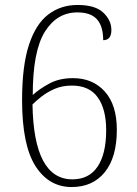

<svg xmlns="http://www.w3.org/2000/svg" viewBox="-20 -744 551 774"><path d="M269 10Q177 10 123 -74.5Q69 -159 69 -341Q69 -478 96.5 -562.5Q124 -647 174.5 -685.5Q225 -724 293 -724Q364 -724 396.5 -693Q429 -662 429 -623Q429 -582 396 -582Q396 -638 371 -666Q346 -694 292 -694Q209 -694 160.5 -615.5Q112 -537 112 -361Q138 -385 178.5 -407Q219 -429 274 -429Q354 -429 402.5 -375Q451 -321 451 -221Q451 -110 402.5 -50Q354 10 269 10ZM272 -21Q339 -21 373.5 -72.5Q408 -124 408 -219Q408 -304 374 -351.5Q340 -399 270 -399Q231 -399 201 -386Q171 -373 148.5 -355.5Q126 -338 111 -323Q116 -21 272 -21Z"/></svg>

Font: Noto Serif Armenian SemiCondensed ExtraLight
Style: Regular
Weight: 200
Width: 4
Designer: Monotype Design Team
Foundry: Monotype Imaging Inc.
Version: Version 2.008; ttfautohint (v1.8.4.7-5d5b)